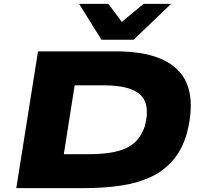

<svg xmlns="http://www.w3.org/2000/svg" viewBox="-20 -970 1050 990"><path d="M64 0 176 -705H580Q810 -705 904 -601.5Q998 -498 944 -284Q920 -200 872.5 -144.5Q825 -89 757.5 -57.5Q690 -26 603.5 -13Q517 0 415 0ZM309 -175H434Q496 -175 544 -182Q592 -189 628 -205Q664 -221 688.5 -249.5Q713 -278 727 -320Q756 -431 704.5 -480.5Q653 -530 515 -530H365ZM503 -765 388 -950H539L608 -857L720 -950H862L669 -765Z"/></svg>

Font: Nunito Sans 7pt Expanded Black
Style: Italic
Weight: 900
Width: 7
Italic angle: -9°
Designer: Vernon Adams
Foundry: Vernon Adams
Version: Version 3.101;gftools[0.9.27]